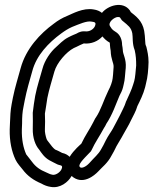

<svg xmlns="http://www.w3.org/2000/svg" viewBox="-20 -726 652 791"><path d="M165 -258C168 -278 172 -299 175 -322C182 -357 194 -395 204 -431C214 -467 253 -512 284 -528L295 -533C304 -537 314 -543 325 -547C356 -544 384 -556 402 -576C410 -566 420 -557 431 -551C432 -550 433 -552 433 -540C433 -532 435 -525 436 -517C437 -480 449 -467 448 -450C447 -433 445 -402 442 -392L438 -379C437 -375 430 -359 426 -352C407 -313 395 -271 375 -242C371 -237 369 -231 364 -222C350 -194 331 -168 315 -134C312 -131 284 -108 267 -80C258 -88 250 -93 236 -96C227 -101 217 -106 207 -110C200 -115 190 -127 180 -141C175 -148 174 -148 172 -153C168 -165 164 -182 165 -194C166 -214 166 -236 165 -258ZM115 -258C116 -239 115 -217 115 -196C114 -158 126 -127 141 -110C151 -96 162 -78 183 -66C193 -60 203 -56 214 -50C225 -43 243 -49 233 -28C227 -16 210 -4 197 -6C185 -8 182 -11 170 -16C145 -26 127 -39 113 -58C105 -69 93 -83 88 -90C76 -117 69 -151 70 -193L71 -217C71 -244 72 -264 77 -287L82 -313C90 -354 102 -394 113 -433C130 -498 180 -550 232 -588C247 -599 261 -608 277 -615C305 -626 337 -641 357 -637C369 -635 378 -635 371 -618C365 -605 348 -594 329 -597H325C308 -597 297 -588 294 -587C286 -583 280 -582 273 -578L261 -572C238 -560 224 -543 211 -532C189 -513 164 -478 155 -443C146 -409 133 -372 125 -331C121 -309 118 -287 115 -262ZM434 -617C422 -633 451 -656 466 -656C473 -656 473 -655 475 -653L481 -644C482 -642 484 -641 485 -640C509 -620 520 -613 525 -589C528 -575 524 -546 535 -519C540 -497 541 -479 541 -456C539 -434 537 -406 533 -392L529 -379C523 -358 510 -331 500 -309C499 -308 498 -305 498 -304C494 -290 483 -270 474 -251C466 -234 455 -216 445 -196C436 -180 426 -168 415 -146C410 -135 403 -122 396 -110C385 -90 369 -78 348 -54C332 -37 316 -32 310 -37C299 -46 320 -67 351 -99C355 -102 356 -106 358 -109C371 -138 391 -166 408 -198C412 -204 416 -211 418 -216C443 -253 457 -296 472 -331C477 -340 484 -354 487 -367L490 -380C495 -398 495 -421 497 -436L498 -446C501 -483 486 -502 486 -519C486 -526 484 -534 483 -541C483 -562 475 -584 456 -595C451 -598 445 -602 440 -608ZM275 -1C320 39 369 -3 385 -20C401 -38 423 -53 440 -86C446 -96 453 -109 460 -124C468 -139 478 -153 489 -174C498 -191 510 -209 520 -231C527 -246 540 -267 546 -289C556 -309 571 -339 578 -367L581 -380C589 -409 591 -440 592 -470C592 -496 587 -516 583 -533C583 -534 582 -536 581 -538C577 -545 579 -571 574 -599C566 -641 540 -659 519 -676L515 -683C486 -723 425 -704 400 -673C391 -680 380 -685 366 -687C322 -695 278 -669 258 -661C236 -652 219 -642 201 -628C146 -588 87 -526 65 -445C55 -407 42 -368 33 -323L28 -297C23 -271 22 -246 21 -217L20 -193C19 -144 28 -102 44 -68C51 -53 66 -37 73 -28C93 -1 119 17 150 30C162 37 175 42 189 44C228 51 261 24 275 -1Z"/></svg>

Font: Dictator
Style: Stencil
Weight: 500
Version: Version MIL.1277